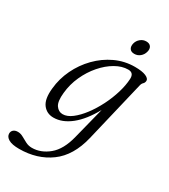

<svg xmlns="http://www.w3.org/2000/svg" viewBox="-261 -698 915 1042"><g transform="rotate(30 196.5 -177.0)"><path d="M337 5Q307 130.5 226.2 189.5Q145.5 248.5 33 248.5Q-11.5 248.5 -33.2 235.8Q-55 223 -55 203Q-55 189 -45 180.2Q-35 171.5 -17.5 171.5Q-0.5 171.5 16.2 181Q33 190.5 51 199.8Q69 209 90 209Q146 209 195 168.5Q244 128 266 39L316 -158.5Q271 -76.5 217.8 -34Q164.5 8.5 109.5 8.5Q67 8.5 42.5 -24Q18 -56.5 25.5 -126Q31.5 -189 59.5 -247.5Q87.5 -306 132.5 -352Q177.5 -398 234.8 -424.8Q292 -451.5 356 -451.5Q401.5 -451.5 424.8 -441.5Q448 -431.5 447.5 -416.5Q446.5 -404 438.8 -397Q431 -390 428 -376.5ZM91 -135.5Q85 -79.5 101.2 -56Q117.5 -32.5 143.5 -32.5Q171.5 -32.5 201.5 -55.5Q231.5 -78.5 260 -116.2Q288.5 -154 311.8 -200Q335 -246 349.2 -293.2Q363.5 -340.5 365.5 -381.5Q367.5 -420.5 332 -420.5Q293 -420.5 252.8 -397.2Q212.5 -374 177.8 -334Q143 -294 119.8 -243Q96.5 -192 91 -135.5ZM316.5 -510.5Q296 -510.5 287.5 -523.5Q279 -536.5 284 -556.5Q289 -576 304.8 -589Q320.5 -602 340.5 -602Q361 -602 369.8 -589Q378.5 -576 373 -556.5Q368 -536.5 352.5 -523.5Q337 -510.5 316.5 -510.5Z"/></g></svg>

Font: Fraunces 72pt S050 Light
Style: Italic
Weight: 300
Italic angle: -16°
Version: Version 1.000; ttfautohint (v1.8.3)